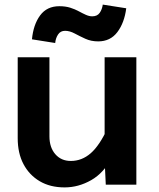

<svg xmlns="http://www.w3.org/2000/svg" viewBox="-20 -803 690 835"><path d="M195 -554V-210Q195 -162 220.5 -132.5Q246 -103 288 -103Q336 -103 374.5 -136.5Q413 -170 448 -246L468 -120Q432 -51 376.5 -19.5Q321 12 261 12Q198 12 152.5 -15Q107 -42 82 -89.5Q57 -137 57 -202V-554ZM573 -554V0H440L435 -107V-554ZM220 -616 119 -632Q125 -696 154.5 -736Q184 -776 238 -776Q265 -776 285.5 -769.5Q306 -763 322.5 -754Q339 -745 353.5 -738.5Q368 -732 381 -732Q403 -732 413.5 -747Q424 -762 427 -783L529 -767Q521 -704 490.5 -663.5Q460 -623 407 -623Q376 -623 351 -634.5Q326 -646 304.5 -657.5Q283 -669 263 -669Q243 -669 232.5 -653Q222 -637 220 -616Z"/></svg>

Font: Azeret Mono SemiBold
Style: Regular
Weight: 600
Designer: Martin Vácha
Foundry: Displaay
Version: Version 1.002